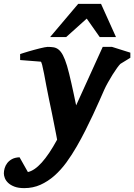

<svg xmlns="http://www.w3.org/2000/svg" viewBox="-101 -742 693 991"><path d="M520 -412.1Q514.2 -406.2 502.9 -390.9Q491.7 -375.5 479.7 -356.2Q467.8 -336.9 456.3 -316.4Q444.8 -295.9 438 -280.8Q427.2 -256.8 412.4 -222.9Q397.5 -189 379.2 -149.9Q360.8 -110.8 339.6 -68.6Q318.4 -26.4 294.9 14.2Q270 57.6 241.5 96.7Q212.9 135.7 179.7 165Q146.5 194.3 107.9 211.7Q69.3 229 23.9 229Q-6.3 229 -26.6 221.2Q-46.9 213.4 -59.1 201.7Q-71.3 189.9 -76.2 176.8Q-81.1 163.6 -81.1 152.8Q-81.1 140.6 -77.1 126.5Q-73.2 112.3 -63.7 99.9Q-54.2 87.4 -38.8 79.1Q-23.4 70.8 0 69.8L43 146Q110.8 131.3 193.8 -21Q192.9 -26.9 189 -46.9Q185.1 -66.9 179.4 -95.7Q173.8 -124.5 166.7 -159.4Q159.7 -194.3 151.9 -230Q144.5 -264.2 138.2 -298.8Q131.8 -333.5 126.5 -361.3Q121.1 -389.2 116.7 -406.5Q112.3 -423.8 108.9 -423.8L2.9 -432.1V-462.9Q8.8 -464.8 20 -468.5Q31.2 -472.2 45.4 -476.3Q59.6 -480.5 74.7 -484.6Q89.8 -488.8 103.8 -492.2Q117.7 -495.6 128.7 -497.8Q139.6 -500 145 -500Q161.6 -500 175.5 -497.8Q189.5 -495.6 201.4 -486.1Q213.4 -476.6 223.9 -456.8Q234.4 -437 245.1 -401.9Q250 -384.8 255.9 -361.6Q261.7 -338.4 267.6 -311.8Q273.4 -285.2 279.8 -256.3Q286.1 -227.5 292 -198.2L429.2 -500H477.1L571.8 -470.2V-443.8ZM413.6 -550.8 346.7 -646 240.7 -550.8H157.7L302.7 -722.2H420.4L497.6 -550.8Z"/></svg>

Font: Charis SIL
Style: Bold Italic
Weight: 700
Italic angle: -11°
Foundry: SIL International
Version: Version 4.112